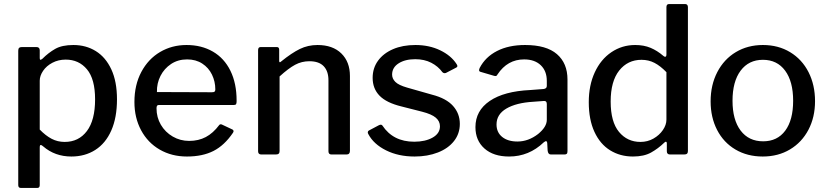

<svg xmlns="http://www.w3.org/2000/svg" viewBox="-20 -762 4082 947"><path d="M176 -514V-475Q176 -467 180 -467Q182 -467 189 -472Q219 -502 252.5 -521Q286 -540 342 -540Q404 -540 452.5 -510Q501 -480 529 -420Q557 -360 557 -272Q557 -182 529 -118.5Q501 -55 450 -22.5Q399 10 332 10Q251 10 193 -40Q185 -47 181 -47Q176 -47 176 -34V151Q176 165 164 165H83Q70 165 70 151V-512Q70 -522 74.5 -526Q79 -530 89 -530H159Q176 -530 176 -514ZM299 -62Q368 -62 408.5 -115.5Q449 -169 449 -272Q449 -372 409 -420Q369 -468 304 -468Q268 -468 238.5 -452.5Q209 -437 192.5 -412.5Q176 -388 176 -364V-123Q205 -93 234.5 -77.5Q264 -62 299 -62Z M913 -67Q959 -67 995 -86Q1031 -105 1061 -145Q1064 -149 1068 -149Q1073 -149 1076 -147L1127 -123Q1132 -120 1132 -115Q1132 -112 1129 -107Q1087 -45 1033 -17.5Q979 10 902 10Q827 10 768 -24Q709 -58 676 -119.5Q643 -181 643 -259Q643 -343 677 -407Q711 -471 769.5 -505.5Q828 -540 900 -540Q974 -540 1030 -507.5Q1086 -475 1116.5 -413Q1147 -351 1147 -266V-262Q1147 -253 1144.5 -248.5Q1142 -244 1132 -244H762Q752 -244 752 -228Q752 -183 773.5 -146.5Q795 -110 832 -88.5Q869 -67 913 -67ZM1025 -307Q1035 -307 1038.5 -310Q1042 -313 1042 -321Q1042 -360 1025.5 -394Q1009 -428 977.5 -448.5Q946 -469 903 -469Q858 -469 824 -446.5Q790 -424 771.5 -387.5Q753 -351 754 -308Z M1253 -16V-515Q1253 -530 1266 -530H1345Q1357 -530 1357 -517V-462Q1357 -456 1359.5 -455Q1362 -454 1367 -459Q1419 -501 1459 -520.5Q1499 -540 1546 -540Q1621 -540 1663.5 -498.5Q1706 -457 1706 -387V-18Q1706 0 1689 0H1615Q1600 0 1600 -16V-366Q1600 -411 1576.5 -435.5Q1553 -460 1506 -460Q1468 -460 1435.5 -442.5Q1403 -425 1359 -385V-17Q1359 -8 1354.5 -4Q1350 0 1340 0H1269Q1253 0 1253 -16Z M2028 -470Q1978 -470 1946 -449.5Q1914 -429 1914 -394Q1914 -374 1930 -358Q1946 -342 1988 -330L2111 -295Q2181 -277 2214.5 -239.5Q2248 -202 2248 -151Q2248 -103 2219.5 -66.5Q2191 -30 2140 -10Q2089 10 2025 10Q1945 10 1884 -20.5Q1823 -51 1797 -100Q1794 -105 1794 -109Q1794 -115 1799 -118L1848 -144Q1854 -147 1858 -147Q1863 -147 1866 -143Q1919 -63 2023 -63Q2078 -63 2114 -83.5Q2150 -104 2150 -139Q2150 -164 2129.5 -181.5Q2109 -199 2062 -211L1960 -237Q1886 -255 1852 -290Q1818 -325 1818 -378Q1818 -426 1844.5 -462.5Q1871 -499 1918.5 -519.5Q1966 -540 2029 -540Q2097 -540 2151 -514Q2205 -488 2232 -446Q2236 -440 2236 -436Q2236 -432 2231 -429L2179 -402Q2177 -401 2173 -401Q2167 -401 2162 -406Q2141 -435 2107 -452.5Q2073 -470 2028 -470Z M2491 10Q2414 10 2369.5 -29.5Q2325 -69 2325 -135Q2325 -216 2395.5 -264Q2466 -312 2596 -318L2661 -323Q2677 -325 2677 -338V-363Q2677 -412 2647 -440.5Q2617 -469 2565 -469Q2483 -469 2434 -395Q2431 -389 2427.5 -387.5Q2424 -386 2417 -388L2349 -408Q2343 -410 2343 -416Q2343 -420 2346 -427Q2374 -481 2431.5 -510.5Q2489 -540 2570 -540Q2675 -540 2727 -495Q2779 -450 2779 -370V-17Q2779 -7 2775.5 -3.5Q2772 0 2764 0H2697Q2683 0 2681 -20L2679 -58Q2677 -66 2673 -66Q2670 -66 2662 -60Q2589 10 2491 10ZM2663 -264 2609 -260Q2526 -255 2477.5 -226.5Q2429 -198 2429 -148Q2429 -109 2457 -86.5Q2485 -64 2532 -64Q2586 -64 2634 -101Q2677 -136 2677 -171V-249Q2677 -265 2663 -264Z M3269 -16V-54Q3269 -63 3264 -63Q3261 -63 3256 -58Q3226 -29 3191 -9.5Q3156 10 3102 10Q3039 10 2989.5 -20.5Q2940 -51 2912 -111.5Q2884 -172 2884 -258Q2884 -341 2913.5 -405Q2943 -469 2995.5 -504.5Q3048 -540 3113 -540Q3156 -540 3189 -526Q3222 -512 3251 -487Q3256 -482 3261 -482Q3267 -482 3267 -494V-727Q3267 -742 3280 -742H3360Q3366 -742 3369.5 -738Q3373 -734 3373 -727V-17Q3373 -8 3368.5 -4Q3364 0 3354 0H3285Q3269 0 3269 -16ZM3144 -467Q3076 -467 3034 -414Q2992 -361 2992 -261Q2992 -161 3033 -111.5Q3074 -62 3139 -62Q3174 -62 3203 -78.5Q3232 -95 3249.5 -120.5Q3267 -146 3267 -172V-406Q3237 -437 3208 -452Q3179 -467 3144 -467Z M3485 -262Q3485 -343 3518 -406.5Q3551 -470 3609.5 -505Q3668 -540 3743 -540Q3819 -540 3877.5 -504.5Q3936 -469 3968 -406Q4000 -343 4000 -263Q4000 -184 3967.5 -122Q3935 -60 3876.5 -25Q3818 10 3742 10Q3666 10 3607.5 -24.5Q3549 -59 3517 -121Q3485 -183 3485 -262ZM3892 -265Q3892 -360 3852.5 -413.5Q3813 -467 3743 -467Q3673 -467 3633 -413.5Q3593 -360 3593 -265Q3593 -171 3633 -118Q3673 -65 3744 -65Q3814 -65 3853 -117.5Q3892 -170 3892 -265Z"/></svg>

Font: Libre Franklin Medium
Style: Regular
Weight: 500
Designer: Pablo Impallari, Rodrigo Fuenzalida
Foundry: Impallari Type
Version: Version 1.002; ttfautohint (v1.5)